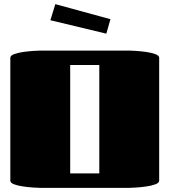

<svg xmlns="http://www.w3.org/2000/svg" viewBox="-20 -910 821 930"><path d="M606 0H175Q166 0 143 -1.5Q120 -3 94 -6.5Q68 -10 49 -17Q30 -24 30 -35V-630Q30 -641 49 -648Q68 -655 94 -658.5Q120 -662 143 -663.5Q166 -665 175 -665H606Q615 -665 638 -663.5Q661 -662 687 -658.5Q713 -655 732 -648Q751 -641 751 -630V-35Q751 -24 732 -17Q713 -10 687 -6.5Q661 -3 638 -1.5Q615 0 606 0ZM320 -70H461V-595H320ZM495 -747 224 -812 248 -890 515 -817Z"/></svg>

Font: Gajraj One
Style: Regular
Weight: 400
Designer: Saurabh Sharma
Foundry: Saurabh Sharma
Version: Version 1.000